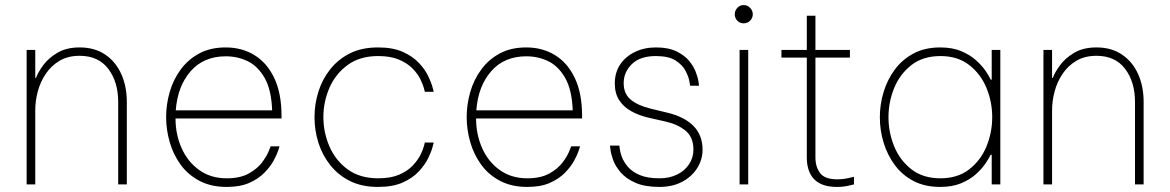

<svg xmlns="http://www.w3.org/2000/svg" viewBox="-20 -727 4614 757"><path d="M119 0H85V-530H119V-420H122Q130 -442 150.5 -470Q171 -498 206.5 -519Q242 -540 294 -540Q353 -540 394.5 -512Q436 -484 458 -435.5Q480 -387 480 -325V0H446V-325Q446 -404 407 -455.5Q368 -507 294 -507Q248 -507 215 -487.5Q182 -468 160.5 -436Q139 -404 129 -366.5Q119 -329 119 -292Z M874 10Q812 10 766.5 -14Q721 -38 692 -78Q663 -118 649 -167Q635 -216 635 -265Q635 -315 649 -364Q663 -413 692.5 -453Q722 -493 766 -516.5Q810 -540 870 -540Q934 -540 983.5 -509.5Q1033 -479 1061.5 -419Q1090 -359 1090 -270V-260H672Q672 -197 696 -143Q720 -89 765.5 -56.5Q811 -24 874 -24Q927 -24 961 -43Q995 -62 1013.5 -87Q1032 -112 1039.5 -131Q1047 -150 1047 -150H1082Q1082 -150 1077 -134Q1072 -118 1059 -94Q1046 -70 1022.5 -46Q999 -22 963 -6Q927 10 874 10ZM673 -292H1053Q1050 -373 1023.5 -419.5Q997 -466 957 -485.5Q917 -505 870 -505Q783 -505 731.5 -446Q680 -387 673 -292Z M1470 10Q1407 10 1360.5 -13Q1314 -36 1282.5 -75.5Q1251 -115 1235.5 -164Q1220 -213 1220 -265Q1220 -317 1235.5 -366Q1251 -415 1282.5 -454.5Q1314 -494 1360.5 -517Q1407 -540 1470 -540Q1529 -540 1568 -522.5Q1607 -505 1631.5 -479Q1656 -453 1668.5 -426.5Q1681 -400 1685.5 -382.5Q1690 -365 1690 -365H1655Q1655 -365 1651.5 -379Q1648 -393 1637.5 -414.5Q1627 -436 1606.5 -457Q1586 -478 1553 -492Q1520 -506 1471 -506Q1399 -506 1351 -471Q1303 -436 1279 -381Q1255 -326 1255 -265Q1255 -205 1279 -149.5Q1303 -94 1351 -59Q1399 -24 1471 -24Q1520 -24 1553 -38Q1586 -52 1606.5 -73.5Q1627 -95 1637.5 -116Q1648 -137 1651.5 -151Q1655 -165 1655 -165H1690Q1690 -165 1685.5 -147.5Q1681 -130 1668.5 -104Q1656 -78 1631.5 -51.5Q1607 -25 1568 -7.5Q1529 10 1470 10Z M2059 10Q1997 10 1951.5 -14Q1906 -38 1877 -78Q1848 -118 1834 -167Q1820 -216 1820 -265Q1820 -315 1834 -364Q1848 -413 1877.5 -453Q1907 -493 1951 -516.5Q1995 -540 2055 -540Q2119 -540 2168.5 -509.5Q2218 -479 2246.5 -419Q2275 -359 2275 -270V-260H1857Q1857 -197 1881 -143Q1905 -89 1950.5 -56.5Q1996 -24 2059 -24Q2112 -24 2146 -43Q2180 -62 2198.5 -87Q2217 -112 2224.5 -131Q2232 -150 2232 -150H2267Q2267 -150 2262 -134Q2257 -118 2244 -94Q2231 -70 2207.5 -46Q2184 -22 2148 -6Q2112 10 2059 10ZM1858 -292H2238Q2235 -373 2208.5 -419.5Q2182 -466 2142 -485.5Q2102 -505 2055 -505Q1968 -505 1916.5 -446Q1865 -387 1858 -292Z M2580 10Q2522 10 2485 -6.5Q2448 -23 2427 -47.5Q2406 -72 2397.5 -96Q2389 -120 2387 -136.5Q2385 -153 2385 -153H2422Q2422 -153 2423.5 -140Q2425 -127 2432 -108Q2439 -89 2455.5 -69.5Q2472 -50 2502 -37Q2532 -24 2580 -24Q2619 -24 2649 -38.5Q2679 -53 2696.5 -79Q2714 -105 2714 -137Q2714 -187 2682 -212.5Q2650 -238 2603 -248L2537 -263Q2498 -272 2468 -289Q2438 -306 2421 -332.5Q2404 -359 2404 -398Q2404 -441 2425 -472.5Q2446 -504 2483 -522Q2520 -540 2566 -540Q2615 -540 2647 -524.5Q2679 -509 2697 -487Q2715 -465 2723.5 -442.5Q2732 -420 2734 -404.5Q2736 -389 2736 -389H2701Q2701 -389 2698 -406.5Q2695 -424 2683 -447.5Q2671 -471 2643.5 -488.5Q2616 -506 2566 -506Q2504 -506 2471.5 -474.5Q2439 -443 2439 -399Q2439 -357 2467 -334Q2495 -311 2544 -299L2610 -283Q2678 -267 2714 -230.5Q2750 -194 2750 -137Q2750 -97 2728.5 -63.5Q2707 -30 2669 -10Q2631 10 2580 10Z M2930 0H2896V-530H2930ZM2912 -635Q2897 -635 2887 -645.5Q2877 -656 2877 -671Q2877 -685 2887 -696Q2897 -707 2912 -707Q2927 -707 2937.5 -696Q2948 -685 2948 -671Q2948 -656 2937.5 -645.5Q2927 -635 2912 -635Z M3280 10Q3257 10 3238 5.5Q3219 1 3204.5 -8.5Q3190 -18 3180.5 -32Q3171 -46 3166 -64.5Q3161 -83 3161 -106V-665H3195V-106Q3195 -69 3213.5 -44.5Q3232 -20 3281 -20Q3304 -20 3325.5 -25Q3347 -30 3347 -30V0Q3347 0 3326 5Q3305 10 3280 10ZM3331 -500H3061V-530H3331Z M3687 -540Q3735 -540 3769.5 -525.5Q3804 -511 3827.5 -490Q3851 -469 3865.5 -448Q3880 -427 3886 -413H3890V-530H3924V0H3890V-117H3886Q3880 -104 3865.5 -82.5Q3851 -61 3827.5 -40Q3804 -19 3769.5 -4.5Q3735 10 3687 10Q3627 10 3582.5 -13Q3538 -36 3508.5 -75.5Q3479 -115 3464 -164Q3449 -213 3449 -265Q3449 -316 3464 -365Q3479 -414 3508.5 -453.5Q3538 -493 3582.5 -516.5Q3627 -540 3687 -540ZM3688 -506Q3619 -506 3573.5 -470.5Q3528 -435 3505.5 -380Q3483 -325 3483 -265Q3483 -205 3505.5 -150Q3528 -95 3573.5 -59.5Q3619 -24 3688 -24Q3756 -24 3801.5 -59.5Q3847 -95 3869.5 -150Q3892 -205 3892 -265Q3892 -325 3869.5 -380Q3847 -435 3801.5 -470.5Q3756 -506 3688 -506Z M4128 0H4094V-530H4128V-420H4131Q4139 -442 4159.5 -470Q4180 -498 4215.5 -519Q4251 -540 4303 -540Q4362 -540 4403.5 -512Q4445 -484 4467 -435.5Q4489 -387 4489 -325V0H4455V-325Q4455 -404 4416 -455.5Q4377 -507 4303 -507Q4257 -507 4224 -487.5Q4191 -468 4169.5 -436Q4148 -404 4138 -366.5Q4128 -329 4128 -292Z"/></svg>

Font: Be Vietnam Pro Variable Thin
Style: Regular
Weight: 100
Designer: Lam Bao, Tony Le, Vietanh Nguyen
Foundry: Yellow Type Foundry
Version: Version 1.002